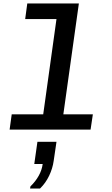

<svg xmlns="http://www.w3.org/2000/svg" viewBox="-20 -741 640 1098"><path d="M215 0 303 -632H124L136 -721H431L330 0ZM35 0 47 -87H511L498 0ZM152 337 154 325Q184 296 202 263Q220 230 224 197H176L194 70H303L287 179Q281 222 261 264Q241 306 209 337Z"/></svg>

Font: Chivo Mono Medium Medium
Style: Italic
Weight: 500
Italic angle: -8.05°
Monospace: yes
Version: Version 1.008